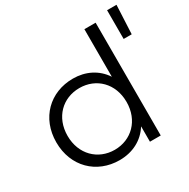

<svg xmlns="http://www.w3.org/2000/svg" viewBox="-172 -930 1079 1094"><g transform="rotate(-30 367.5 -383.0)"><path d="M314 -60C204 -60 120 -142 120 -263C120 -385 204 -466 314 -466C424 -466 508 -385 508 -263C508 -142 424 -60 314 -60ZM507 -742V-429C463 -496 391 -531 309 -531C158 -531 46 -423 46 -263C46 -104 158 5 309 5C394 5 467 -32 510 -101V0H581V-742ZM735 -771H673V-582H726Z"/></g></svg>

Font: Montserrat-Alt1
Style: Regular
Weight: 400
Designer: Differentunic
Foundry: Differentunic
Version: Version 7.222